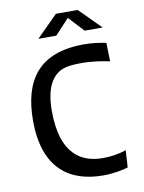

<svg xmlns="http://www.w3.org/2000/svg" viewBox="-101 -1010 822 1093"><g transform="rotate(-10 310.0 -463.5)"><path d="M426 -741.5C164.5 -741.5 66 -595.5 66 -363.5C66 -82.5 217 12.5 406 12.5C468.5 12.5 520 1 550.5 -8L556.5 -106.5C518 -93.5 469.5 -85 422 -85C304.5 -85 181 -141 181 -400C181 -539.5 227.5 -587 251.5 -606C279 -628.5 316.5 -639 391.5 -639C462 -639 516 -628.5 557 -620.5L554 -727.5C516 -735.5 474.5 -741.5 426 -741.5ZM177 -817.5H280.5L362.5 -905.5L444.5 -817.5H548.5L425.5 -940.5H300Z"/></g></svg>

Font: Monaspace Argon Medium
Style: Regular
Weight: 500
Designer: Riley Cran & the Lettermatic Team
Foundry: Lettermatic
Version: Version 1.000 (Monaspace Argon)